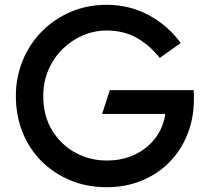

<svg xmlns="http://www.w3.org/2000/svg" viewBox="-20 -766 877 799"><path d="M424 13Q340 13 270.5 -16.5Q201 -46 150.5 -97.5Q100 -149 73 -218Q46 -287 46 -366Q46 -444 74 -513Q102 -582 153.5 -634.5Q205 -687 274 -716.5Q343 -746 424 -746Q519 -746 599 -703Q679 -660 732 -587L645 -525Q602 -579 548 -609Q494 -639 424 -639Q372 -639 324.5 -618.5Q277 -598 240 -561.5Q203 -525 181.5 -475Q160 -425 160 -366Q160 -284 197 -223.5Q234 -163 294 -130.5Q354 -98 424 -98Q488 -98 539.5 -122Q591 -146 625 -189.5Q659 -233 668 -292H405L437 -391H786Q787 -378 787 -369Q787 -360 787 -349Q786 -271 759 -204.5Q732 -138 683.5 -89.5Q635 -41 569 -14Q503 13 424 13Z"/></svg>

Font: Kreadon Light
Style: Bold
Weight: 600
Designer: Reiya WATANABE
Foundry: StudioGnu
Version: Version 1.003; ttfautohint (v1.8.4.7-5d5b);gftools[0.9.32]